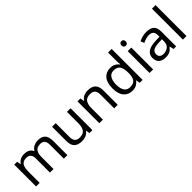

<svg xmlns="http://www.w3.org/2000/svg" viewBox="265 -2041 3333 3333"><g transform="rotate(-45 1931.5 -375.0)"><path d="M673 -546Q764 -546 809 -499.5Q854 -453 854 -349V0H767V-345Q767 -472 658 -472Q580 -472 546.5 -427Q513 -382 513 -296V0H426V-345Q426 -472 316 -472Q235 -472 204 -422Q173 -372 173 -278V0H85V-536H156L169 -463H174Q199 -505 241.5 -525.5Q284 -546 332 -546Q458 -546 496 -456H501Q528 -502 574.5 -524Q621 -546 673 -546Z M1468 -536V0H1396L1383 -71H1379Q1353 -29 1307 -9.5Q1261 10 1209 10Q1112 10 1063 -36.5Q1014 -83 1014 -185V-536H1103V-191Q1103 -63 1222 -63Q1311 -63 1345.5 -113Q1380 -163 1380 -257V-536Z M1896 -546Q1992 -546 2041 -499.5Q2090 -453 2090 -349V0H2003V-343Q2003 -472 1883 -472Q1794 -472 1760 -422Q1726 -372 1726 -278V0H1638V-536H1709L1722 -463H1727Q1753 -505 1799 -525.5Q1845 -546 1896 -546Z M2446 10Q2346 10 2286 -59.5Q2226 -129 2226 -267Q2226 -405 2286.5 -475.5Q2347 -546 2447 -546Q2509 -546 2548.5 -523Q2588 -500 2613 -467H2619Q2618 -480 2615.5 -505.5Q2613 -531 2613 -546V-760H2701V0H2630L2617 -72H2613Q2589 -38 2549 -14Q2509 10 2446 10ZM2460 -63Q2545 -63 2579.5 -109.5Q2614 -156 2614 -250V-266Q2614 -366 2581 -419.5Q2548 -473 2459 -473Q2388 -473 2352.5 -416.5Q2317 -360 2317 -265Q2317 -169 2352.5 -116Q2388 -63 2460 -63Z M2916 -737Q2936 -737 2951.5 -723.5Q2967 -710 2967 -681Q2967 -653 2951.5 -639Q2936 -625 2916 -625Q2894 -625 2879 -639Q2864 -653 2864 -681Q2864 -710 2879 -723.5Q2894 -737 2916 -737ZM2959 -536V0H2871V-536Z M3332 -545Q3430 -545 3477 -502Q3524 -459 3524 -365V0H3460L3443 -76H3439Q3404 -32 3365.5 -11Q3327 10 3259 10Q3186 10 3138 -28.5Q3090 -67 3090 -149Q3090 -229 3153 -272.5Q3216 -316 3347 -320L3438 -323V-355Q3438 -422 3409 -448Q3380 -474 3327 -474Q3285 -474 3247 -461.5Q3209 -449 3176 -433L3149 -499Q3184 -518 3232 -531.5Q3280 -545 3332 -545ZM3358 -259Q3258 -255 3219.5 -227Q3181 -199 3181 -148Q3181 -103 3208.5 -82Q3236 -61 3279 -61Q3347 -61 3392 -98.5Q3437 -136 3437 -214V-262Z M3778 0H3690V-760H3778Z"/></g></svg>

Font: Noto Sans Avestan
Style: Regular
Weight: 400
Designer: Monotype Design Team
Foundry: Monotype Imaging Inc.
Version: Version 2.003; ttfautohint (v1.8.4.7-5d5b)